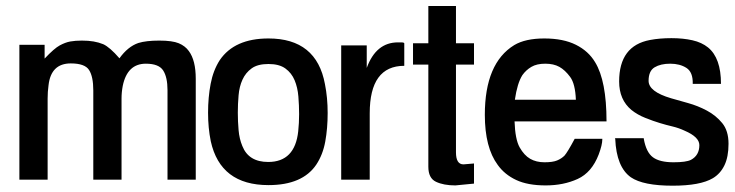

<svg xmlns="http://www.w3.org/2000/svg" viewBox="-20 -584 2388 624"><path d="M616.2 -328.1V0H524.4V-291Q524.4 -333 510.3 -355Q496.1 -377 454.1 -377Q393.6 -377 378.9 -304.7Q375 -284.2 375 -263.7V0H283.2V-290Q283.2 -335 269.5 -356.4Q255.9 -377.9 210 -377.9Q145.5 -377.9 137.7 -306.6Q134.8 -286.1 134.8 -263.7V0H43V-438.5H125V-393.6Q156.2 -426.8 174.3 -436.5Q192.4 -446.3 208.5 -449.2Q224.6 -452.1 246.1 -452.1Q267.6 -452.1 284.2 -449.2Q300.8 -446.3 315.4 -440.4Q336.9 -430.7 368.2 -394.5Q395.5 -432.6 429.7 -444.3Q455.1 -452.1 497.6 -452.1Q540 -452.1 561 -443.4Q582 -434.6 593.8 -418Q616.2 -387.7 616.2 -328.1Z M1036.1 -310.5Q1044.9 -266.6 1044.9 -216.8Q1044.9 -167 1037.1 -124Q1029.3 -81.1 1007.8 -48.8Q962.9 17.6 852.5 17.6Q696.3 17.6 665 -125Q656.2 -168 656.2 -217.8Q656.2 -267.6 664.6 -311.5Q672.9 -355.5 694.3 -388.7Q742.2 -459 852.5 -459Q1008.8 -459 1036.1 -310.5ZM767.6 -109.4Q788.1 -57.6 851.6 -57.6Q938.5 -57.6 949.2 -157.2Q952.1 -184.6 952.1 -212.9Q952.1 -241.2 949.7 -270.5Q947.3 -299.8 937.5 -323.2Q927.7 -346.7 907.7 -361.3Q887.7 -376 852.5 -376Q817.4 -376 797.9 -361.8Q778.3 -347.7 768.1 -325.2Q757.8 -302.7 755.4 -274.4Q752.9 -246.1 752.9 -217.8Q752.9 -189.5 755.4 -161.1Q757.8 -132.8 767.6 -109.4Z M1273.4 -446.3H1286.1Q1292 -446.3 1293.9 -443.4V-370.1Q1181.6 -370.1 1181.6 -215.8V0H1088.9V-436.5H1171.9V-363.3Q1202.1 -446.3 1273.4 -446.3Z M1486.3 -49.8 1520.5 -52.7V12.7L1460 18.6Q1421.9 18.6 1397 6.8Q1372.1 -4.9 1372.1 -42V-374H1322.3V-443.4H1372.1V-564.5H1461.9V-443.4H1520.5V-374H1461.9V-88.9Q1461.9 -49.8 1486.3 -49.8Z M1951.2 -189.5H1652.3Q1654.3 -130.9 1668.9 -105Q1683.6 -79.1 1703.1 -67.9Q1722.7 -56.6 1749.5 -56.6Q1776.4 -56.6 1790.5 -62.5Q1804.7 -68.4 1814.5 -78.1Q1824.2 -88.9 1847.7 -132.8H1937.5V-130.9Q1937.5 -113.3 1925.8 -82Q1903.3 -23.4 1857.4 -2.4Q1811.5 18.6 1753.4 18.6Q1695.3 18.6 1657.7 1Q1620.1 -16.6 1597.7 -47.9Q1555.7 -104.5 1555.7 -210.9Q1555.7 -378.9 1651.4 -437.5Q1687.5 -459 1749 -459Q1810.5 -459 1851.6 -438.5Q1892.6 -418 1914.1 -381.8Q1951.2 -321.3 1951.2 -189.5ZM1653.3 -259.8H1851.6Q1849.6 -311.5 1833 -334Q1816.4 -356.4 1797.9 -366.7Q1779.3 -377 1752 -377Q1724.6 -377 1707 -366.7Q1689.5 -356.4 1677.7 -339.8Q1661.1 -313.5 1653.3 -259.8Z M2296.9 -4.9Q2255.9 19.5 2166 19.5Q2070.3 19.5 2030.3 -7.8Q1983.4 -41 1979.5 -132.8L1978.5 -134.8H2072.3V-132.8Q2080.1 -88.9 2102.1 -72.8Q2124 -56.6 2168.9 -56.6Q2210 -56.6 2225.6 -64.5Q2252.9 -79.1 2252.9 -112.3Q2252.9 -138.7 2205.1 -159.2Q2186.5 -168 2166 -172.9Q2145.5 -177.7 2124.5 -184.1Q2103.5 -190.4 2077.6 -200.7Q2051.8 -210.9 2032.2 -226.6Q1992.2 -259.8 1992.2 -319.3Q1992.2 -435.5 2092.8 -454.1Q2124 -460 2162.1 -460Q2200.2 -460 2230.5 -453.1Q2260.7 -446.3 2281.2 -429.7Q2323.2 -395.5 2323.2 -311.5H2231.4Q2232.4 -349.6 2210.9 -363.3Q2189.5 -377 2158.2 -377Q2127 -377 2107.4 -365.2Q2087.9 -353.5 2087.9 -321.3Q2087.9 -286.1 2161.1 -264.6Q2184.6 -257.8 2216.3 -249Q2248 -240.2 2277.3 -224.6Q2306.6 -209 2327.1 -184.1Q2347.7 -159.2 2347.7 -116.7Q2347.7 -74.2 2334.5 -46.9Q2321.3 -19.5 2296.9 -4.9Z"/></svg>

Font: RIT TN Joy
Style: Extra Bold
Weight: 800
Designer: Hussain K H
Foundry: Rachana Institute of Typography
Version: 1.6.2